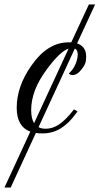

<svg xmlns="http://www.w3.org/2000/svg" viewBox="-45 -689 447 862"><path d="M-25 153 91 -98Q30 -121 30 -205Q30 -302 97 -396Q169 -499 263 -499Q270 -499 275 -499L354 -669H382L301 -494Q348 -479 341 -420Q340 -399 319 -375Q301 -352 281 -352Q271 -352 264 -359Q279 -373 287.5 -388Q296 -403 300 -418Q302 -426 303 -432Q304 -438 304 -444Q304 -465 291 -471L128 -118Q141 -111 160 -111Q192 -111 221 -131Q250 -151 280 -189L287 -198L303 -189L295 -178Q264 -135 227.5 -112.5Q191 -90 145 -90Q129 -90 116 -92L3 153ZM95 -195Q95 -157 108 -136L263 -471Q224 -458 164 -376Q95 -283 95 -195Z"/></svg>

Font: Carattere
Style: Regular
Weight: 400
Designer: Robert E. Leuschke
Foundry: Robert E. Leuschke
Version: Version 1.010; ttfautohint (v1.8.3)